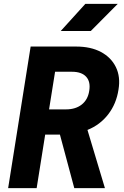

<svg xmlns="http://www.w3.org/2000/svg" viewBox="-20 -970 640 990"><path d="M22 0 138 -730H372Q448 -730 500.5 -702Q553 -674 577.5 -624Q602 -574 591 -508Q580 -435 538 -380.5Q496 -326 431 -300L521 0H363L289 -276H213L169 0ZM233 -406H320Q370 -406 401.5 -431Q433 -456 440 -501Q448 -548 424.5 -574Q401 -600 351 -600H264ZM293 -810 420 -950H587L448 -810Z"/></svg>

Font: JetBrains Mono NL ExtraBold
Style: Italic
Weight: 800
Italic angle: -9°
Monospace: yes
Designer: Philipp Nurullin, Konstantin Bulenkov
Foundry: JetBrains
Version: Version 2.305; ttfautohint (v1.8.4.7-5d5b)